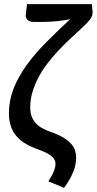

<svg xmlns="http://www.w3.org/2000/svg" viewBox="-20 -740 466 924"><path d="M425.5 -685Q426 -676 424.2 -668Q422.5 -660 415.8 -650.2Q409 -640.5 396.5 -627.5Q384 -614.5 364 -596Q340.5 -574.5 313.8 -549.5Q287 -524.5 260.5 -496Q234 -467.5 209.5 -436Q185 -404.5 166.5 -370.2Q148 -336 136.8 -299Q125.5 -262 125.5 -223.5Q125.5 -198.5 132.2 -180Q139 -161.5 151.8 -147.5Q164.5 -133.5 183.5 -123Q202.5 -112.5 227.5 -104Q262.5 -91.5 285.5 -77.5Q308.5 -63.5 322 -48.2Q335.5 -33 341 -16.5Q346.5 0 346.5 17Q346.5 54.5 331.5 89.8Q316.5 125 288.5 164L212.5 132.5Q218 124 224.2 113.8Q230.5 103.5 235.5 92.5Q240.5 81.5 243.8 70.2Q247 59 247 48.5Q247 40.5 243.8 31.8Q240.5 23 231.2 14.5Q222 6 206 -2.8Q190 -11.5 164.5 -20.5Q130.5 -32.5 104 -48Q77.5 -63.5 59.5 -84.5Q41.5 -105.5 32.2 -132.5Q23 -159.5 23 -194.5Q23 -257 45.5 -314Q68 -371 107.5 -425.8Q147 -480.5 201 -535Q255 -589.5 317.5 -647.5Q288.5 -642 254.8 -638.2Q221 -634.5 179.5 -634.5H142.5Q131 -634.5 123.2 -637.8Q115.5 -641 111 -646Q106.5 -651 104.8 -657Q103 -663 104 -669L110 -720H422Z"/></svg>

Font: Lato Semibold
Style: Italic
Weight: 600
Italic angle: -7°
Designer: Lukasz Dziedzic
Foundry: tyPoland Lukasz Dziedzic
Version: Version 2.006; 2014-01-15